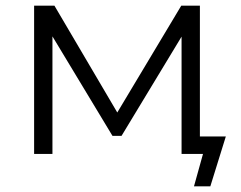

<svg xmlns="http://www.w3.org/2000/svg" viewBox="-20 -546 856 681"><path d="M781 -62 726 115H668L700 0H624V-416L411 -64H379L166 -417V0H101V-526H173L396 -147L623 -526H689V-62Z"/></svg>

Font: CMG Sans
Style: Regular
Weight: 400
Designer: Julieta Ulanovsky
Foundry: Julieta Ulanovsky
Version: Version 7.200